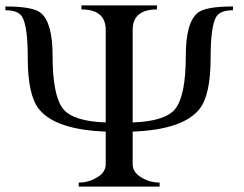

<svg xmlns="http://www.w3.org/2000/svg" viewBox="-20 -692 903 712"><path d="M844 -654Q797 -654 782 -630Q761 -595 761 -476Q761 -340 720 -288Q659 -211 472 -204V-83Q472 -52 506 -33Q536 -15 572 -15V0H272V-15Q308 -15 338 -33Q372 -52 372 -83V-204Q185 -211 124 -288Q83 -340 83 -476Q83 -595 62 -630Q47 -654 0 -654V-668Q101 -668 130 -645Q175 -610 175 -485Q175 -336 215 -287Q253 -242 372 -238V-581Q372 -657 282 -657V-672H562V-657Q472 -657 472 -581V-238Q591 -242 629 -287Q669 -336 669 -485Q669 -610 714 -645Q743 -668 844 -668Z"/></svg>

Font: Apparatus SIL
Style: Regular
Weight: 400
Version: Version 1.0